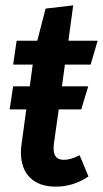

<svg xmlns="http://www.w3.org/2000/svg" viewBox="-20 -681 384 716"><path d="M222 -440 211 -359H309L283 -273H199L181 -145Q180 -138 180 -126Q180 -85 218 -85Q232 -85 245 -89Q258 -93 277 -102L310 -23Q254 15 188 15Q126 15 92 -18.5Q58 -52 58 -113Q58 -130 61 -148L78 -273H16L29 -359H91L102 -440H29L42 -529H119L150 -649L253 -661L235 -529H344L318 -440Z"/></svg>

Font: Fira Sans Condensed Medium
Style: Italic
Weight: 500
Width: 3
Italic angle: -8°
Designer: bBox Type GmbH & Carrois Corporate GbR & Edenspiekermann AG
Foundry: bBox Type GmbH & Carrois Corporate GbR & Edenspiekermann AG
Version: Version 4.301